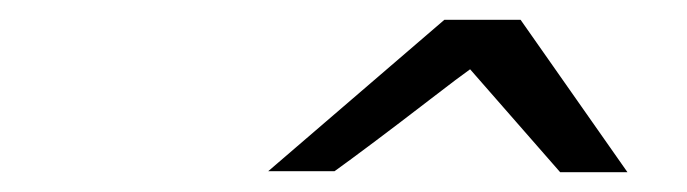

<svg xmlns="http://www.w3.org/2000/svg" viewBox="-20 -640 694 194"><path d="M251 -467 429 -620H506L614 -466H546L455 -570Q445 -563 414.5 -539.5Q384 -516 358 -496.5Q332 -477 318 -467Z"/></svg>

Font: Coval
Style: Italic
Weight: 400
Foundry: Context Ltd
Version: Version 001.000